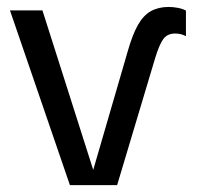

<svg xmlns="http://www.w3.org/2000/svg" viewBox="-20 -541 582 561"><path d="M184.3 0 9.1 -510.7H104L252.4 -44.6L353.4 -391.8Q367.2 -440.3 383.2 -468.4Q399.2 -496.4 421 -508.5Q442.9 -520.7 472.9 -520.7Q486.6 -520.7 500.5 -517.9Q514.3 -515.1 523.3 -510V-435.2Q516 -439.2 508.7 -441.1Q501.3 -443 491.3 -443Q468.7 -443 456.8 -426.4Q445 -409.7 433.5 -371.7L322.2 0Z"/></svg>

Font: TikTok Sans Light
Style: Regular
Weight: 300
Version: Version 4.000